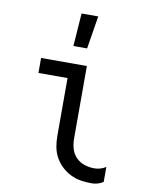

<svg xmlns="http://www.w3.org/2000/svg" viewBox="-86 -815 671 884"><g transform="rotate(10 250.0 -373.0)"><path d="M404 8Q378 8 353 4Q328 0 305 -11.5Q282 -23 263 -41Q244 -59 232 -81.5Q220 -104 215.5 -129Q211 -154 211 -180V-450H75V-520H289V-180Q289 -157 295.5 -134Q302 -111 318.5 -94Q335 -77 357.5 -69.5Q380 -62 404 -62Q418 -62 432 -66Q446 -70 458 -78V-8Q446 0 432 4Q418 8 404 8ZM212 -600 223 -754H301L276 -600Z"/></g></svg>

Font: Iosevka Term Curly
Style: Regular
Weight: 400
Designer: Belleve Invis
Foundry: Belleve Invis
Version: Version 32.3.0